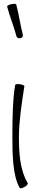

<svg xmlns="http://www.w3.org/2000/svg" viewBox="-20 -990 201 1024"><path d="M18 -955C32 -901 54 -850 68 -796C70 -789 79 -784 88 -786C98 -788 104 -796 102 -804C88 -857 81 -912 67 -965C66 -970 55 -971 41 -968C27 -965 17 -959 18 -955ZM61 -537C48 -465 46 -357 46 -267C46 -171 47 -53 85 12C87 16 99 14 111 7C123 0 130 -9 128 -13C84 -88 81 -179 81 -267C81 -338 96 -443 110 -530C111 -534 100 -539 86 -541C73 -543 61 -541 61 -537Z"/></svg>

Font: Nupuram Condensed Thin
Style: Regular
Weight: 100
Width: 3
Designer: Santhosh Thottingal (santhosh.thottingal@gmail.com)
Foundry: SMC
Version: Version 1.000